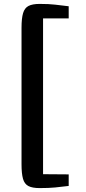

<svg xmlns="http://www.w3.org/2000/svg" viewBox="-20 -868 441 981"><path d="M90 -29V-726Q90 -774 97.8 -800.5Q105.5 -827 125.5 -837.5Q145.5 -848 183 -848Q230.5 -848 261.8 -844.2Q293 -840.5 331 -836V-774H200V22L331 23V82Q293 86.5 261.8 89.8Q230.5 93 183 93Q145 93 125 82.5Q105 72 97.5 45.5Q90 19 90 -29Z"/></svg>

Font: Merriweather Sans
Style: Regular
Weight: 400
Designer: Eben Sorkin
Foundry: Eben Sorkin
Version: Version 1.008; ttfautohint (v1.7.19-72a1) -l 8 -r 50 -G 200 